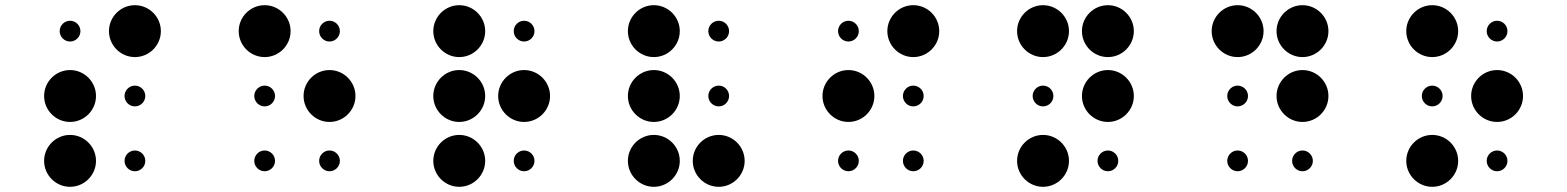

<svg xmlns="http://www.w3.org/2000/svg" viewBox="-20 -670 6040 740"><path d="M210 -550C210 -528 228 -510 250 -510C272 -510 290 -528 290 -550C290 -572 272 -590 250 -590C228 -590 210 -572 210 -550ZM150 -300C150 -245 195 -200 250 -200C305 -200 350 -245 350 -300C350 -355 305 -400 250 -400C195 -400 150 -355 150 -300ZM150 -50C150 5 195 50 250 50C305 50 350 5 350 -50C350 -105 305 -150 250 -150C195 -150 150 -105 150 -50ZM400 -550C400 -495 445 -450 500 -450C555 -450 600 -495 600 -550C600 -605 555 -650 500 -650C445 -650 400 -605 400 -550ZM460 -300C460 -278 478 -260 500 -260C522 -260 540 -278 540 -300C540 -322 522 -340 500 -340C478 -340 460 -322 460 -300ZM460 -50C460 -28 478 -10 500 -10C522 -10 540 -28 540 -50C540 -72 522 -90 500 -90C478 -90 460 -72 460 -50Z M900 -550C900 -495 945 -450 1000 -450C1055 -450 1100 -495 1100 -550C1100 -605 1055 -650 1000 -650C945 -650 900 -605 900 -550ZM960 -300C960 -278 978 -260 1000 -260C1022 -260 1040 -278 1040 -300C1040 -322 1022 -340 1000 -340C978 -340 960 -322 960 -300ZM960 -50C960 -28 978 -10 1000 -10C1022 -10 1040 -28 1040 -50C1040 -72 1022 -90 1000 -90C978 -90 960 -72 960 -50ZM1210 -550C1210 -528 1228 -510 1250 -510C1272 -510 1290 -528 1290 -550C1290 -572 1272 -590 1250 -590C1228 -590 1210 -572 1210 -550ZM1150 -300C1150 -245 1195 -200 1250 -200C1305 -200 1350 -245 1350 -300C1350 -355 1305 -400 1250 -400C1195 -400 1150 -355 1150 -300ZM1210 -50C1210 -28 1228 -10 1250 -10C1272 -10 1290 -28 1290 -50C1290 -72 1272 -90 1250 -90C1228 -90 1210 -72 1210 -50Z M1650 -550C1650 -495 1695 -450 1750 -450C1805 -450 1850 -495 1850 -550C1850 -605 1805 -650 1750 -650C1695 -650 1650 -605 1650 -550ZM1650 -300C1650 -245 1695 -200 1750 -200C1805 -200 1850 -245 1850 -300C1850 -355 1805 -400 1750 -400C1695 -400 1650 -355 1650 -300ZM1650 -50C1650 5 1695 50 1750 50C1805 50 1850 5 1850 -50C1850 -105 1805 -150 1750 -150C1695 -150 1650 -105 1650 -50ZM1960 -550C1960 -528 1978 -510 2000 -510C2022 -510 2040 -528 2040 -550C2040 -572 2022 -590 2000 -590C1978 -590 1960 -572 1960 -550ZM1900 -300C1900 -245 1945 -200 2000 -200C2055 -200 2100 -245 2100 -300C2100 -355 2055 -400 2000 -400C1945 -400 1900 -355 1900 -300ZM1960 -50C1960 -28 1978 -10 2000 -10C2022 -10 2040 -28 2040 -50C2040 -72 2022 -90 2000 -90C1978 -90 1960 -72 1960 -50Z M2400 -550C2400 -495 2445 -450 2500 -450C2555 -450 2600 -495 2600 -550C2600 -605 2555 -650 2500 -650C2445 -650 2400 -605 2400 -550ZM2400 -300C2400 -245 2445 -200 2500 -200C2555 -200 2600 -245 2600 -300C2600 -355 2555 -400 2500 -400C2445 -400 2400 -355 2400 -300ZM2400 -50C2400 5 2445 50 2500 50C2555 50 2600 5 2600 -50C2600 -105 2555 -150 2500 -150C2445 -150 2400 -105 2400 -50ZM2710 -550C2710 -528 2728 -510 2750 -510C2772 -510 2790 -528 2790 -550C2790 -572 2772 -590 2750 -590C2728 -590 2710 -572 2710 -550ZM2710 -300C2710 -278 2728 -260 2750 -260C2772 -260 2790 -278 2790 -300C2790 -322 2772 -340 2750 -340C2728 -340 2710 -322 2710 -300ZM2650 -50C2650 5 2695 50 2750 50C2805 50 2850 5 2850 -50C2850 -105 2805 -150 2750 -150C2695 -150 2650 -105 2650 -50Z M3210 -550C3210 -528 3228 -510 3250 -510C3272 -510 3290 -528 3290 -550C3290 -572 3272 -590 3250 -590C3228 -590 3210 -572 3210 -550ZM3150 -300C3150 -245 3195 -200 3250 -200C3305 -200 3350 -245 3350 -300C3350 -355 3305 -400 3250 -400C3195 -400 3150 -355 3150 -300ZM3210 -50C3210 -28 3228 -10 3250 -10C3272 -10 3290 -28 3290 -50C3290 -72 3272 -90 3250 -90C3228 -90 3210 -72 3210 -50ZM3400 -550C3400 -495 3445 -450 3500 -450C3555 -450 3600 -495 3600 -550C3600 -605 3555 -650 3500 -650C3445 -650 3400 -605 3400 -550ZM3460 -300C3460 -278 3478 -260 3500 -260C3522 -260 3540 -278 3540 -300C3540 -322 3522 -340 3500 -340C3478 -340 3460 -322 3460 -300ZM3460 -50C3460 -28 3478 -10 3500 -10C3522 -10 3540 -28 3540 -50C3540 -72 3522 -90 3500 -90C3478 -90 3460 -72 3460 -50Z M3900 -550C3900 -495 3945 -450 4000 -450C4055 -450 4100 -495 4100 -550C4100 -605 4055 -650 4000 -650C3945 -650 3900 -605 3900 -550ZM3960 -300C3960 -278 3978 -260 4000 -260C4022 -260 4040 -278 4040 -300C4040 -322 4022 -340 4000 -340C3978 -340 3960 -322 3960 -300ZM3900 -50C3900 5 3945 50 4000 50C4055 50 4100 5 4100 -50C4100 -105 4055 -150 4000 -150C3945 -150 3900 -105 3900 -50ZM4150 -550C4150 -495 4195 -450 4250 -450C4305 -450 4350 -495 4350 -550C4350 -605 4305 -650 4250 -650C4195 -650 4150 -605 4150 -550ZM4150 -300C4150 -245 4195 -200 4250 -200C4305 -200 4350 -245 4350 -300C4350 -355 4305 -400 4250 -400C4195 -400 4150 -355 4150 -300ZM4210 -50C4210 -28 4228 -10 4250 -10C4272 -10 4290 -28 4290 -50C4290 -72 4272 -90 4250 -90C4228 -90 4210 -72 4210 -50Z M4650 -550C4650 -495 4695 -450 4750 -450C4805 -450 4850 -495 4850 -550C4850 -605 4805 -650 4750 -650C4695 -650 4650 -605 4650 -550ZM4710 -300C4710 -278 4728 -260 4750 -260C4772 -260 4790 -278 4790 -300C4790 -322 4772 -340 4750 -340C4728 -340 4710 -322 4710 -300ZM4710 -50C4710 -28 4728 -10 4750 -10C4772 -10 4790 -28 4790 -50C4790 -72 4772 -90 4750 -90C4728 -90 4710 -72 4710 -50ZM4900 -550C4900 -495 4945 -450 5000 -450C5055 -450 5100 -495 5100 -550C5100 -605 5055 -650 5000 -650C4945 -650 4900 -605 4900 -550ZM4900 -300C4900 -245 4945 -200 5000 -200C5055 -200 5100 -245 5100 -300C5100 -355 5055 -400 5000 -400C4945 -400 4900 -355 4900 -300ZM4960 -50C4960 -28 4978 -10 5000 -10C5022 -10 5040 -28 5040 -50C5040 -72 5022 -90 5000 -90C4978 -90 4960 -72 4960 -50Z M5400 -550C5400 -495 5445 -450 5500 -450C5555 -450 5600 -495 5600 -550C5600 -605 5555 -650 5500 -650C5445 -650 5400 -605 5400 -550ZM5460 -300C5460 -278 5478 -260 5500 -260C5522 -260 5540 -278 5540 -300C5540 -322 5522 -340 5500 -340C5478 -340 5460 -322 5460 -300ZM5400 -50C5400 5 5445 50 5500 50C5555 50 5600 5 5600 -50C5600 -105 5555 -150 5500 -150C5445 -150 5400 -105 5400 -50ZM5710 -550C5710 -528 5728 -510 5750 -510C5772 -510 5790 -528 5790 -550C5790 -572 5772 -590 5750 -590C5728 -590 5710 -572 5710 -550ZM5650 -300C5650 -245 5695 -200 5750 -200C5805 -200 5850 -245 5850 -300C5850 -355 5805 -400 5750 -400C5695 -400 5650 -355 5650 -300ZM5710 -50C5710 -28 5728 -10 5750 -10C5772 -10 5790 -28 5790 -50C5790 -72 5772 -90 5750 -90C5728 -90 5710 -72 5710 -50Z"/></svg>

Font: APH Braille Shadows
Style: Regular
Weight: 400
Designer: M R Gray
Version: Version 1.1